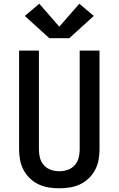

<svg xmlns="http://www.w3.org/2000/svg" viewBox="-20 -1008 640 1036"><path d="M300 8Q271 8 243 3.5Q215 -1 189 -13Q163 -25 142 -45Q121 -65 107.5 -90Q94 -115 88.5 -143.5Q83 -172 83 -200V-735H190V-200Q190 -177 196 -155Q202 -133 217.5 -116Q233 -99 255 -91.5Q277 -84 300 -84Q323 -84 345 -91.5Q367 -99 382.5 -116Q398 -133 404 -155Q410 -177 410 -200V-735H517V-200Q517 -172 511.5 -143.5Q506 -115 492.5 -90Q479 -65 458 -45Q437 -25 411 -13Q385 -1 357 3.5Q329 8 300 8ZM354 -802H246L114 -922L192 -988L300 -864L408 -988L486 -922Z"/></svg>

Font: Zed Mono Semibold Extended
Style: Regular
Weight: 600
Width: 7
Monospace: yes
Designer: Belleve Invis
Foundry: Belleve Invis
Version: Version 1.0.0; ttfautohint (v1.8.4)